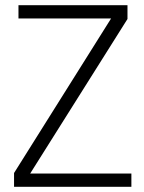

<svg xmlns="http://www.w3.org/2000/svg" viewBox="-20 -718 555 738"><path d="M485 -51V0H34V-53L407 -647H51V-698H470V-645L96 -51Z"/></svg>

Font: IBM Plex Sans Condensed Light
Style: Regular
Weight: 300
Width: 3
Designer: Mike Abbink, Paul van der Laan, Pieter van Rosmalen
Foundry: Bold Monday
Version: Version 3.201